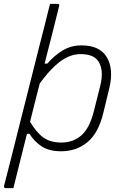

<svg xmlns="http://www.w3.org/2000/svg" viewBox="-24 -770 644 990"><path d="M396 -536Q490 -536 526.5 -475.5Q563 -415 540 -317L509 -189Q484 -84 427 -37Q370 10 291 10Q230 10 192 -14.5Q154 -39 128 -80H115Q95 0 77 71.5Q59 143 45 200H6Q-6 200 -3 188Q13 127 34 43Q55 -41 79 -136Q103 -231 127 -326Q151 -421 172 -505Q193 -589 209 -650Q215 -673 221 -698.5Q227 -724 234 -750H273Q285 -750 281 -739Q266 -679 247 -603Q228 -527 206 -442H220Q255 -483 298.5 -509.5Q342 -536 396 -536ZM391 -491Q360 -491 328 -477.5Q296 -464 260 -431Q224 -398 181 -340Q168 -290 155.5 -240.5Q143 -191 131 -142Q165 -85 201 -60Q237 -35 292 -35Q353 -35 395.5 -72Q438 -109 460 -197L491 -320Q505 -373 499.5 -409Q494 -445 474 -465Q448 -491 391 -491Z"/></svg>

Font: Recursive Mn Lnr St Lt
Style: Italic
Weight: 300
Italic angle: -15°
Monospace: yes
Version: Version 1.079;hotconv 1.0.112;makeotfexe 2.5.65598; ttfautoh